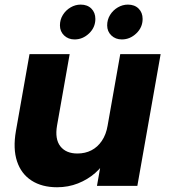

<svg xmlns="http://www.w3.org/2000/svg" viewBox="-20 -787 714 813"><path d="M660.2 -557.9 561.6 0H390.6L489.2 -557.9ZM275 -557.9 221.5 -255.1Q211.7 -198.1 235.6 -167.5Q259.5 -137 307.7 -137Q340.7 -137 367 -150.5Q393.4 -164.1 411.3 -190.7Q429.3 -217.2 435.7 -255.1L432.2 -116.3Q414.6 -82.1 383 -54.4Q351.3 -26.7 310.2 -10.4Q269 5.9 221.8 5.9Q157.3 5.9 113.5 -22.5Q69.6 -50.8 52 -104.1Q34.4 -157.4 47.4 -232.3L105 -557.9ZM295.9 -620Q269.2 -620 251.5 -636.9Q233.8 -653.8 233.8 -679.6Q233.8 -703.8 246.2 -723.8Q258.6 -743.8 278.8 -755.6Q299 -767.5 321.7 -767.5Q350 -767.5 366.9 -750.6Q383.8 -733.7 383.8 -706.8Q383.8 -671 357.1 -645.5Q330.3 -620 295.9 -620ZM495.9 -620Q469.2 -620 451.5 -636.9Q433.8 -653.8 433.8 -679.6Q433.8 -703.8 446.2 -723.8Q458.6 -743.8 478.8 -755.6Q499 -767.5 521.7 -767.5Q550 -767.5 566.9 -750.6Q583.9 -733.7 583.9 -706.8Q583.9 -671 557.1 -645.5Q530.3 -620 495.9 -620Z"/></svg>

Font: Poppins Variable
Style: Italic
Weight: 100
Italic angle: -10°
Designer: Jonny Pinhorn
Foundry: Indian Type Foundry
Version: Version 6.000